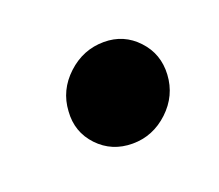

<svg xmlns="http://www.w3.org/2000/svg" viewBox="-42 -462 268 235"><g transform="rotate(-20 92.0 -344.5)"><path d="M99 -280Q72 -280 54.2 -298.8Q36.5 -317.5 38.5 -344Q40 -371 60.5 -390Q81 -409 108 -409Q134 -409 151.5 -390.2Q169 -371.5 167.5 -345Q166 -318 145.8 -299Q125.5 -280 99 -280Z"/></g></svg>

Font: Anybody Medium
Style: Italic
Weight: 500
Italic angle: -10°
Designer: Tyler Finck
Foundry: Etcetera Type Company
Version: Version 1.010; ttfautohint (v1.8.3) -l 8 -r 50 -G 200 -x 14 